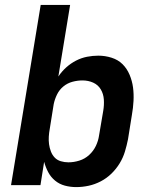

<svg xmlns="http://www.w3.org/2000/svg" viewBox="-20 -755 640 783"><path d="M291 8Q267 8 244.5 2Q222 -4 204.5 -18.5Q187 -33 176.5 -53Q166 -73 160 -95L145 0H25L146 -735H266L218 -443Q232 -464 250.5 -480.5Q269 -497 290.5 -508Q312 -519 335 -523.5Q358 -528 381 -528Q409 -528 435.5 -519.5Q462 -511 480 -493Q498 -475 508.5 -450Q519 -425 522.5 -398.5Q526 -372 524.5 -343.5Q523 -315 518 -287L502 -187Q497 -162 489.5 -137Q482 -112 468 -89Q454 -66 434.5 -47Q415 -28 391 -15.5Q367 -3 341.5 2.5Q316 8 291 8ZM259 -93Q281 -93 303.5 -100Q326 -107 343.5 -123Q361 -139 371 -160Q381 -181 384 -203L401 -303Q405 -326 403.5 -349Q402 -372 391 -390.5Q380 -409 360 -418Q340 -427 316 -427Q296 -427 275.5 -421.5Q255 -416 238.5 -402.5Q222 -389 212.5 -369.5Q203 -350 199 -330L183 -230Q180 -214 179 -198Q178 -182 180 -167Q182 -152 187.5 -137.5Q193 -123 203 -112.5Q213 -102 228 -97.5Q243 -93 259 -93Z"/></svg>

Font: Zed Sans Extended
Style: Bold Italic
Weight: 700
Width: 7
Italic angle: -9°
Designer: Belleve Invis
Foundry: Belleve Invis
Version: Version 1.0.0; ttfautohint (v1.8.4)